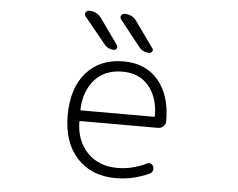

<svg xmlns="http://www.w3.org/2000/svg" viewBox="-53 -840 1106 893"><g transform="rotate(5 500.0 -393.5)"><path d="M331.1 -261.7Q327.1 -261.7 327.1 -256.8Q329.1 -168.9 380.9 -115.2Q433.6 -59.6 521.5 -59.6Q589.8 -59.6 657.2 -91.8Q666 -96.7 674.8 -93.3Q683.6 -89.8 687.5 -80.1Q691.4 -70.3 687.5 -60.5Q683.6 -50.8 674.8 -46.9Q599.6 -11.7 517.6 -11.7Q404.3 -11.7 337.4 -84.5Q270.5 -157.2 270.5 -283.2Q270.5 -410.2 334 -482.9Q397.5 -555.7 507.8 -555.7Q612.3 -555.7 670.9 -485.8Q729.5 -416 729.5 -295.9Q729.5 -281.2 718.8 -271.5Q709 -261.7 694.3 -261.7ZM327.1 -316.4Q327.1 -311.5 331.1 -311.5H670.9Q674.8 -311.5 674.8 -315.4Q674.8 -401.4 629.9 -455.1Q585.9 -507.8 507.8 -507.8Q424.8 -507.8 377.9 -455.1Q331.1 -403.3 327.1 -316.4ZM623 -605.5Q593.8 -605.5 575.2 -627.9L479.5 -749Q472.7 -757.8 477.5 -767.1Q482.4 -776.4 493.2 -776.4H495.1Q529.3 -776.4 549.8 -748L634.8 -628.9Q638.7 -625 638.7 -621.1Q638.7 -617.2 636.7 -613.3Q631.8 -605.5 623 -605.5ZM458 -605.5Q429.7 -605.5 412.1 -627.9L313.5 -749Q309.6 -753.9 309.6 -759.8Q309.6 -762.7 311.5 -766.6Q316.4 -776.4 327.1 -776.4H329.1Q364.3 -776.4 384.8 -748L469.7 -628.9Q472.7 -624 472.7 -620.1Q472.7 -617.2 470.7 -613.3Q466.8 -605.5 458 -605.5Z"/></g></svg>

Font: Gen Jyuu Gothic L Monospace Light
Style: Regular
Weight: 300
Designer: [Source Han Sans]
Ryoko NISHIZUKA  (kana & ideographs); Paul D. Hunt (Latin, Greek & Cyrillic); Wenlong ZHANG  (bopomofo
Version: Version 1.002.20150607